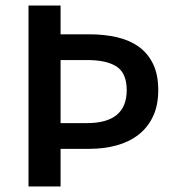

<svg xmlns="http://www.w3.org/2000/svg" viewBox="-20 -674 640 694"><path d="M83 0V-654H199V-550H303Q357 -550 402.5 -539.5Q448 -529 481 -505.5Q514 -482 533 -443.5Q552 -405 552 -348Q552 -293 533 -253Q514 -213 480.5 -187Q447 -161 401.5 -148.5Q356 -136 303 -136H199V0ZM199 -229H294Q438 -229 438 -348Q438 -409 402 -433Q366 -457 294 -457H199Z"/></svg>

Font: CV Source Sans Light
Style: Bold
Weight: 600
Designer: Paul D. Hunt
Foundry: Adobe Systems Incorporated
Version: Version 3.001